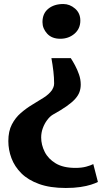

<svg xmlns="http://www.w3.org/2000/svg" viewBox="-20 -767 534 956"><path d="M332.5 -477.5Q342 -463 353.5 -441.8Q365 -420.5 373.5 -396Q382 -371.5 382 -346Q382 -326.5 375.8 -309Q369.5 -291.5 354 -274.2Q338.5 -257 311.5 -238Q284.5 -219 243 -196Q228 -187 214.8 -169.2Q201.5 -151.5 193.2 -129Q185 -106.5 185 -82.5Q185 -46 202.5 -11Q220 24 257.5 46.5Q295 69 355.5 69Q386.5 69 409.2 62.8Q432 56.5 444.5 50L467.5 139Q455 145.5 433.2 152.5Q411.5 159.5 380.2 164.2Q349 169 307.5 169Q229.5 169 174.8 149.2Q120 129.5 86.2 95.8Q52.5 62 37 20.5Q21.5 -21 21.5 -64.5Q21.5 -113.5 39 -147.2Q56.5 -181 83.8 -204.5Q111 -228 141 -246Q171 -264 197.5 -280.8Q224 -297.5 239 -318.5Q241.5 -322.5 245.5 -331.5Q249.5 -340.5 249.5 -351.5Q249.5 -379.5 245.8 -412Q242 -444.5 236 -477.5ZM295 -747Q327.5 -747 353.8 -724.2Q380 -701.5 380 -664.5Q380 -624 350.8 -599Q321.5 -574 280 -574Q238 -574 214.8 -599.5Q191.5 -625 191.5 -657Q191.5 -700 220.5 -723.5Q249.5 -747 295 -747Z"/></svg>

Font: Merriweather Light 18pt Black
Style: Regular
Weight: 900
Version: Version 2.100